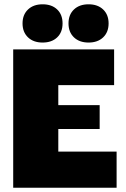

<svg xmlns="http://www.w3.org/2000/svg" viewBox="-20 -882 592 902"><path d="M42 0V-649.9H516.1V-481.9H253.9V-388.2H448.2V-275.9H253.9V-169.9H527.8V0ZM464.6 -706.5Q439 -682.1 396 -682.1Q353 -682.1 327.4 -706.5Q301.8 -731 301.8 -772Q301.8 -813 327.4 -837.4Q353 -861.8 396 -861.8Q439 -861.8 464.6 -837.4Q490.2 -813 490.2 -772Q490.2 -731 464.6 -706.5ZM248.5 -706.3Q223.1 -682.1 180.2 -682.1Q137.2 -682.1 111.6 -706.5Q85.9 -731 85.9 -772Q85.9 -813 111.6 -837.4Q137.2 -861.8 180.2 -861.8Q223.1 -861.8 248.5 -837.6Q273.9 -813.5 273.9 -772Q273.9 -730.5 248.5 -706.3Z"/></svg>

Font: Apfel Grotezk Satt
Style: Regular
Weight: 900
Designer: Luigi Gorlero
Foundry: © 2023, Luigi Gorlero & Collletttivo
Version: Version 2.000;Glyphs 3.2 (3217)